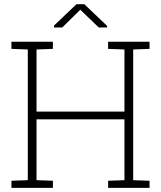

<svg xmlns="http://www.w3.org/2000/svg" viewBox="-20 -914 784 934"><path d="M35.6 0V-34.7L115.2 -37.6V-673.3L35.6 -676.3V-710.9H237.3V-676.3L157.7 -673.3V-371.1H585.4V-673.3L505.9 -676.3V-710.9H585.4H627.9H707.5V-676.3L627.9 -673.3V-37.6L707.5 -34.7V0H505.9V-34.7L585.4 -37.6V-333.5H157.7V-37.6L237.3 -34.7V0ZM242.7 -780.3V-789.6L352.1 -893.6H390.1L501 -788.1V-780.3H460.4L370.6 -866.7L282.7 -780.3Z"/></svg>

Font: Roboto Slab ExtraLight
Style: Regular
Weight: 250
Designer: Google
Version: Version 2.000; ttfautohint (v1.8.1.43-b0c9)